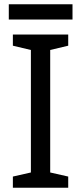

<svg xmlns="http://www.w3.org/2000/svg" viewBox="-20 -875 379 895"><path d="M298 0H40V-52L124 -71V-642L40 -662V-714H298V-662L214 -642V-71L298 -52ZM318 -855V-784H21V-855Z"/></svg>

Font: Noto Sans Khmer
Style: Regular
Weight: 400
Designer: Danh Hong and the Monotype Design Team
Foundry: Monotype Imaging Inc.
Version: Version 2.003